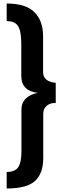

<svg xmlns="http://www.w3.org/2000/svg" viewBox="-20 -862 355 1092"><path d="M18 116Q65 116 83.5 89Q102 62 102 -3V-239Q102 -277 127 -301.5Q152 -326 195 -334Q151 -338 126 -362Q101 -386 101 -432V-609Q101 -661 93 -689.5Q85 -718 67 -730Q49 -742 18 -742V-842Q126 -842 175.5 -793Q225 -744 225 -656V-452Q225 -398 297 -391V-276Q267 -278 246.5 -261Q226 -244 226 -215V38Q226 123 180 166.5Q134 210 18 210Z"/></svg>

Font: Exo SemiBold
Style: Regular
Weight: 600
Designer: Natanael Gama
Foundry: Natanael Gama
Version: Version 1.500